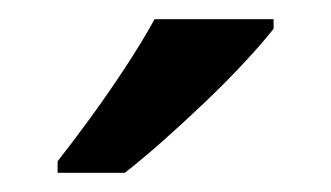

<svg xmlns="http://www.w3.org/2000/svg" viewBox="-20 -786 345 200"><path d="M265 -756Q254 -742 235.5 -722Q217 -702 194.5 -680.5Q172 -659 150 -639.5Q128 -620 110 -606H40V-618Q55 -637 74 -663Q93 -689 111 -716.5Q129 -744 141 -766H265Z"/></svg>

Font: Noto Sans Devanagari Medium
Style: Regular
Weight: 500
Version: Version 2.003